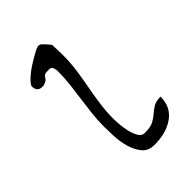

<svg xmlns="http://www.w3.org/2000/svg" viewBox="-142 -482 539 539"><g transform="rotate(-45 127.0 -213.0)"><path d="M82 -136.7Q82 -162.1 85 -187Q87.9 -211.9 91.3 -236.8Q94.7 -261.7 97.7 -286.6Q100.6 -311.5 100.6 -337.9Q100.6 -343.8 98.1 -351.1Q95.7 -358.4 85.9 -358.4Q73.2 -358.4 69.3 -356.4Q65.4 -354.5 64 -351.6Q62.5 -348.6 59.1 -344.7Q55.7 -340.8 43.9 -336.9H39.1Q18.6 -336.9 18.6 -358.4Q18.6 -364.3 31.7 -377Q44.9 -389.6 62.5 -400.9Q80.1 -412.1 95.7 -420.4Q111.3 -428.7 116.2 -425.8Q118.2 -425.8 122.1 -422.4Q126 -418.9 129.9 -414.6Q133.8 -410.2 137.2 -406.2Q140.6 -402.3 141.6 -400.4V-392.6Q141.6 -386.7 142.1 -379.9Q142.6 -373 142.6 -366.2V-357.4Q142.6 -329.1 138.7 -301.3Q134.8 -273.4 129.4 -245.1Q124 -216.8 120.1 -188.5Q116.2 -160.2 116.2 -131.8Q116.2 -127 117.2 -112.3Q118.2 -97.7 121.6 -82Q125 -66.4 131.8 -54.2Q138.7 -42 150.4 -42Q173.8 -42 185.5 -48.3Q197.3 -54.7 206.1 -62.5Q214.8 -70.3 225.1 -76.7Q235.4 -83 253.9 -83Q253.9 -42 223.6 -20.5Q193.4 1 146.5 1Q122.1 1 109.4 -14.6Q96.7 -30.3 90.3 -52.2Q84 -74.2 83 -97.7Q82 -121.1 82 -136.7Z"/></g></svg>

Font: Zeyada
Style: Regular
Weight: 400
Version: Version 1.002 2010